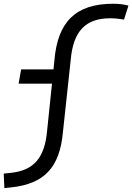

<svg xmlns="http://www.w3.org/2000/svg" viewBox="-50 -762 699 1014"><path d="M-26.9 231.4 10.3 227.5C184.6 208.5 265.1 122.1 282.2 -63L323.7 -447.8C336.9 -595.7 400.9 -665.5 531.7 -665.5C553.7 -665.5 574.7 -663.6 605 -658.7L628.4 -732.4C602.1 -739.3 577.6 -742.2 547.9 -742.2C349.6 -742.2 254.4 -647 237.3 -442.9L232.4 -395.5H61.5L48.3 -320.3H224.6L199.2 -75.7C187 70.8 129.9 137.7 7.3 150.9L-30.3 154.8Z"/></svg>

Font: Cascadia Mono NF SemiLight
Style: Italic
Weight: 350
Italic angle: -10°
Monospace: yes
Designer: Aaron Bell
Foundry: Saja Typeworks
Version: Version 2404.023